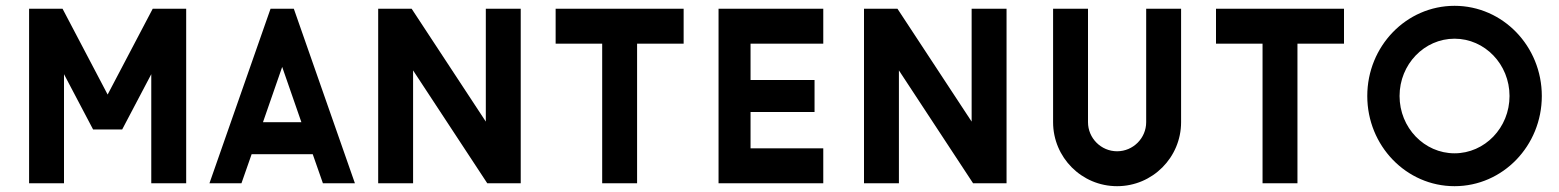

<svg xmlns="http://www.w3.org/2000/svg" viewBox="-20 -630 5360 660"><path d="M400 -185 500 -375V0H620V-600H505L350 -305L195 -600H80V0H200V-375L300 -185Z M950 -400 1016 -210H884ZM1090 0H1200L990 -600H910L700 0H810L845 -100H1055Z M1770 0V-600H1650V-212L1395 -600H1280V0H1400V-388L1655 0Z M1890 -480H2050V0H2170V-480H2330V-600H1890Z M2450 0H2810V-120H2560V-245H2780V-355H2560V-480H2810V-600H2450Z M3440 0V-600H3320V-212L3065 -600H2950V0H3070V-388L3325 0Z M3920 -210C3920 -155 3875 -110 3820 -110C3765 -110 3720 -155 3720 -210V-600H3600V-210C3600 -89 3698 10 3820 10C3942 10 4040 -89 4040 -210V-600H3920Z M4160 -480H4320V0H4440V-480H4600V-600H4160Z M4791 -300C4791 -409 4876 -497 4980 -497C5084 -497 5169 -409 5169 -300C5169 -191 5084 -103 4980 -103C4876 -103 4791 -191 4791 -300ZM4680 -300C4680 -129 4814 10 4980 10C5146 10 5280 -129 5280 -300C5280 -471 5146 -610 4980 -610C4814 -610 4680 -471 4680 -300Z"/></svg>

Font: Gauge Heavy
Style: Bold
Weight: 900
Designer: Daniel Pimley
Foundry: Daniel Pimley
Version: Version 1.003;PS 001.001;hotconv 1.0.56